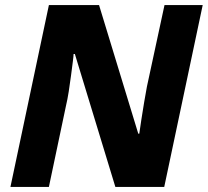

<svg xmlns="http://www.w3.org/2000/svg" viewBox="-20 -734 816 754"><path d="M21 0 172 -714H369L523 -209H527Q530 -230 535 -263.5Q540 -297 546 -332Q552 -367 557 -394L626 -714H776L625 0H433L274 -522H269Q269 -515 266 -492Q263 -469 259 -438Q255 -407 250 -375Q245 -343 239 -318L172 0Z"/></svg>

Font: Noto Sans ExtraBold
Style: Italic
Weight: 800
Italic angle: -12°
Designer: Monotype Design Team
Foundry: Monotype Imaging Inc.
Version: Version 2.013; ttfautohint (v1.8.4.7-5d5b)